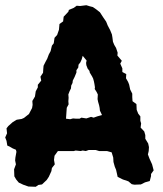

<svg xmlns="http://www.w3.org/2000/svg" viewBox="-25 -703 624 736"><path d="M112 13 84 12 64 5 47 -3 37 -15 30 -27 29 -54 36 -73 33 -88 34 -99 38 -121 36 -129 24 -134 12 -141 3 -145 0 -163 -5 -176 2 -192 0 -211 7 -220 24 -235 39 -244 58 -247 67 -251 86 -266 98 -289 100 -301 99 -316 109 -333 112 -353 120 -368V-378L133 -394L130 -409L140 -424L141 -440L142 -451L150 -467L156 -478L162 -494L169 -507L174 -528L181 -537L184 -558L194 -569L201 -589L203 -611L217 -621L219 -639L237 -658L239 -665L258 -673L269 -681L282 -680L306 -683L319 -679L331 -676L344 -667L358 -656L371 -636L382 -620L388 -605L397 -588L404 -571L406 -559L408 -543L413 -531L420 -519L426 -501L425 -490L442 -470L436 -459L444 -441V-427L459 -419L458 -403L466 -389L470 -379L474 -360L482 -344V-331L483 -315L498 -304L499 -282L505 -267L513 -257V-240L516 -230L514 -214L528 -199L532 -185V-171L543 -153L546 -139L545 -124L542 -111L548 -95L558 -73L564 -50L554 -36V-28L549 -9L531 -4L515 4L490 5L480 3L467 -8L446 -15L426 -25L420 -52L415 -64L410 -82L409 -99L403 -119L385 -124H371H355L342 -128H335H315L304 -124L292 -126L284 -124L265 -126L258 -124H241H230H216H197L184 -106L182 -90L185 -73L174 -59L172 -47L162 -25L154 -13L136 4L122 6ZM244 -246 255 -249 267 -248H280L287 -252L306 -249L324 -255L334 -252L348 -257L366 -262L358 -279L357 -289L355 -299L351 -313L349 -323L350 -341L345 -351L338 -362L339 -368L337 -381L335 -391L332 -402L328 -410L319 -425L318 -431L311 -440L306 -453L305 -462L307 -471L292 -489L288 -475L283 -464L276 -455L275 -444L268 -434V-425L261 -408L254 -394L253 -385L248 -375L247 -364L242 -354L237 -341L238 -328L237 -315L238 -303L231 -290L230 -277L229 -262L228 -248Z"/></svg>

Font: Winky Rough SemiBold
Style: Regular
Weight: 600
Designer: Simon Atzbach
Foundry: typofactur
Version: Version 1.206; ttfautohint (v1.8.4.7-5d5b)